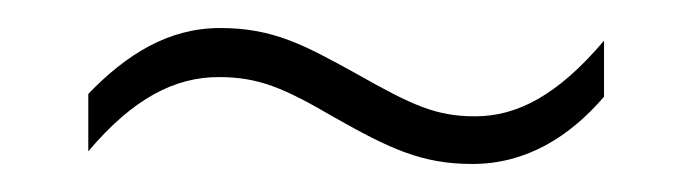

<svg xmlns="http://www.w3.org/2000/svg" viewBox="-20 -387 493 137"><path d="M43 -320V-279C75 -317 105 -332 136 -332C165 -332 183 -324 219 -303C258 -281 281 -270 317 -270C356 -270 387 -290 411 -318V-358C378 -319 349 -304 319 -304C291 -304 274 -312 235 -334C197 -355 175 -367 137 -367C100 -367 70 -348 43 -320Z"/></svg>

Font: Noto Sans Devanagari UI Condensed ExtraLight
Style: Regular
Weight: 200
Width: 3
Designer: Jelle Bosma - Monotype Design Team
Foundry: Monotype Imaging Inc.
Version: Version 2.004